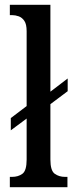

<svg xmlns="http://www.w3.org/2000/svg" viewBox="-20 -780 310 800"><path d="M21 0V-43H30Q56 -43 73.5 -56Q91 -69 91 -115V-286L25 -237V-288L91 -338V-650Q91 -679 81.5 -693Q72 -707 58 -712Q44 -717 30 -717H21V-760H190V-398L262 -453V-400L190 -346V-115Q190 -69 208 -56Q226 -43 251 -43H261V0Z"/></svg>

Font: Noto Serif ExtraCondensed Medium
Style: Regular
Weight: 500
Width: 2
Designer: Monotype Design Team
Foundry: Monotype Imaging Inc.
Version: Version 2.015